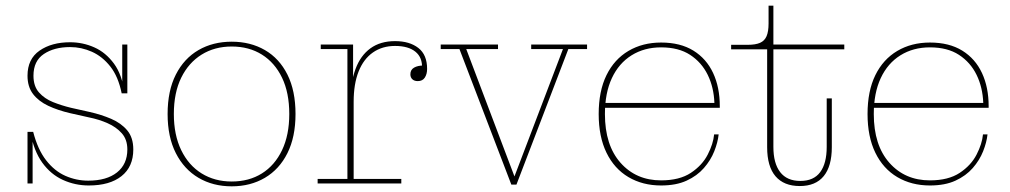

<svg xmlns="http://www.w3.org/2000/svg" viewBox="-20 -647 3560 677"><path d="M293 7Q245 7 202 -12.5Q159 -32 129 -73.5Q99 -115 87 -182H97Q113 -120 142.5 -82Q172 -44 210.5 -27Q249 -10 291 -10Q356 -10 392.5 -39Q429 -68 429 -120Q429 -155 409.5 -177Q390 -199 359.5 -212.5Q329 -226 294 -233L227 -248Q184 -258 150 -274Q116 -290 96.5 -315.5Q77 -341 77 -380Q77 -439 119.5 -468.5Q162 -498 227 -498Q272 -498 312.5 -480Q353 -462 382 -422.5Q411 -383 419 -318H409Q397 -377 369 -412.5Q341 -448 304 -464.5Q267 -481 227 -481Q171 -481 134.5 -456.5Q98 -432 98 -380Q98 -343 117.5 -321Q137 -299 167 -287Q197 -275 230 -267L297 -252Q337 -243 372 -228Q407 -213 428.5 -187.5Q450 -162 450 -120Q450 -59 408.5 -26Q367 7 293 7ZM77 0V-182H87L95 -167V0ZM419 -318 411 -333V-490H429V-318Z M797 10Q731 10 680 -20Q629 -50 600 -107Q571 -164 571 -245Q571 -327 600 -384Q629 -441 680 -470.5Q731 -500 797 -500Q863 -500 914 -470.5Q965 -441 993.5 -384Q1022 -327 1022 -245Q1022 -164 993.5 -107Q965 -50 914 -20Q863 10 797 10ZM797 -7Q858 -7 903.5 -35.5Q949 -64 974.5 -117.5Q1000 -171 1000 -245Q1000 -320 974.5 -373Q949 -426 903.5 -454.5Q858 -483 797 -483Q737 -483 691 -454.5Q645 -426 619 -373Q593 -320 593 -245Q593 -171 619 -117.5Q645 -64 691 -35.5Q737 -7 797 -7Z M1100 0V-16H1205V-474H1111V-490H1225V-327H1227V-16H1395V0ZM1216 -288Q1216 -356 1233.5 -403.5Q1251 -451 1286 -476.5Q1321 -502 1373 -502Q1424 -502 1455 -478Q1486 -454 1486 -404Q1486 -386 1478 -373.5Q1470 -361 1453 -361Q1441 -361 1434 -367.5Q1427 -374 1427 -385Q1427 -401 1440 -408.5Q1453 -416 1473 -416L1468 -406Q1470 -444 1445 -464.5Q1420 -485 1373 -485Q1328 -485 1295 -462Q1262 -439 1244.5 -395Q1227 -351 1227 -288Z M1783 4 1600 -474H1534V-490H1736V-474H1624L1797 -17H1791L1965 -474H1853V-490H2050V-474H1984L1801 4Z M2311 7Q2246 7 2196 -22.5Q2146 -52 2118.5 -108.5Q2091 -165 2091 -245Q2091 -326 2118.5 -382Q2146 -438 2196 -467.5Q2246 -497 2311 -497V-480Q2252 -480 2207 -452Q2162 -424 2137.5 -371.5Q2113 -319 2113 -245Q2113 -135 2168 -73Q2223 -11 2311 -11Q2376 -11 2416 -37.5Q2456 -64 2475.5 -102Q2495 -140 2498 -173H2514Q2511 -145 2498.5 -113.5Q2486 -82 2462 -54.5Q2438 -27 2401 -10Q2364 7 2311 7ZM2107 -267V-284H2499L2518 -273V-267ZM2499 -284Q2497 -339 2475.5 -383Q2454 -427 2413.5 -453.5Q2373 -480 2311 -480V-497Q2379 -497 2425 -468.5Q2471 -440 2494.5 -389.5Q2518 -339 2518 -273Z M2800 9Q2744 9 2714.5 -25.5Q2685 -60 2685 -128V-473H2558V-489H2617Q2644 -489 2660 -496Q2676 -503 2683 -519.5Q2690 -536 2690 -564V-627H2707V-129Q2707 -71 2731 -40Q2755 -9 2802 -9Q2849 -9 2872 -40Q2895 -71 2895 -129V-300H2913V-128Q2913 -61 2884.5 -26Q2856 9 2800 9ZM2707 -473V-490H2957V-473Z M3259 7Q3194 7 3144 -22.5Q3094 -52 3066.5 -108.5Q3039 -165 3039 -245Q3039 -326 3066.5 -382Q3094 -438 3144 -467.5Q3194 -497 3259 -497V-480Q3200 -480 3155 -452Q3110 -424 3085.5 -371.5Q3061 -319 3061 -245Q3061 -135 3116 -73Q3171 -11 3259 -11Q3324 -11 3364 -37.5Q3404 -64 3423.5 -102Q3443 -140 3446 -173H3462Q3459 -145 3446.5 -113.5Q3434 -82 3410 -54.5Q3386 -27 3349 -10Q3312 7 3259 7ZM3055 -267V-284H3447L3466 -273V-267ZM3447 -284Q3445 -339 3423.5 -383Q3402 -427 3361.5 -453.5Q3321 -480 3259 -480V-497Q3327 -497 3373 -468.5Q3419 -440 3442.5 -389.5Q3466 -339 3466 -273Z"/></svg>

Font: Montagu Slab 144pt Thin
Style: Regular
Weight: 250
Version: Version 1.000